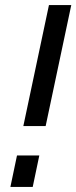

<svg xmlns="http://www.w3.org/2000/svg" viewBox="-20 -737 301 757"><path d="M72 -240 173 -717H261L160 -240ZM21 0 47 -124H135L109 0Z"/></svg>

Font: Raleway-v4020 Medium
Style: Italic
Weight: 500
Italic angle: -12°
Designer: Matt McInerney, Pablo Impallari, Rodrigo Fuenzalida
Foundry: Matt McInerney, Pablo Impallari, Rodrigo Fuenzalida
Version: Version 4.020;PS 004.020;hotconv 1.0.88;makeotf.lib2.5.64775